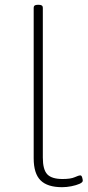

<svg xmlns="http://www.w3.org/2000/svg" viewBox="-20 -772 364 798"><path d="M238 6Q177 6 148.5 -22.5Q120 -51 120 -114V-740Q120 -752 136 -752H142Q158 -752 158 -740V-117Q158 -67 176.5 -47.5Q195 -28 240 -28Q274 -28 290.5 -35.5Q307 -43 314 -43Q319 -43 321.5 -34.5Q324 -26 324 -21Q324 -14 310.5 -8Q297 -2 277 2Q257 6 238 6Z"/></svg>

Font: Asap Semi Expanded Thin
Style: Regular
Weight: 100
Width: 6
Designer: Pablo Cosgaya
Foundry: Omnibus-Type
Version: Version 3.001; ttfautohint (v1.8.4.7-5d5b)